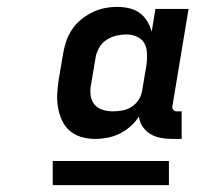

<svg xmlns="http://www.w3.org/2000/svg" viewBox="-20 -720 640 557"><path d="M256 -317Q235 -317 216 -322.5Q197 -328 182.5 -340.5Q168 -353 160 -370.5Q152 -388 148.5 -407Q145 -426 146 -446.5Q147 -467 150 -487L163 -564Q166 -582 172 -600Q178 -618 189 -634.5Q200 -651 215.5 -663.5Q231 -676 248.5 -684.5Q266 -693 284 -696.5Q302 -700 321 -700Q338 -700 355 -696Q372 -692 385 -682.5Q398 -673 407 -658.5Q416 -644 420 -628L431 -694H527L480 -411Q479 -405 483 -401Q487 -397 492 -397H507V-317H479Q463 -317 446.5 -320Q430 -323 416.5 -331Q403 -339 394 -352.5Q385 -366 383 -382Q373 -366 358 -353Q343 -340 326.5 -332Q310 -324 292 -320.5Q274 -317 256 -317ZM307 -397Q321 -397 335 -399.5Q349 -402 361 -409.5Q373 -417 381.5 -429.5Q390 -442 392 -455L405 -532Q407 -548 406.5 -564.5Q406 -581 399 -594Q392 -607 377.5 -613.5Q363 -620 347 -620Q332 -620 317 -616.5Q302 -613 288.5 -604Q275 -595 267 -580.5Q259 -566 257 -551L244 -474Q241 -459 243 -443.5Q245 -428 254 -417Q263 -406 277.5 -401.5Q292 -397 307 -397ZM470 -183H133V-253H470Z"/></svg>

Font: Iosevka Curly XBdEx
Style: Italic
Weight: 800
Width: 7
Italic angle: -9°
Monospace: yes
Designer: Belleve Invis
Foundry: Belleve Invis
Version: Version 11.1.0; ttfautohint (v1.8.3)